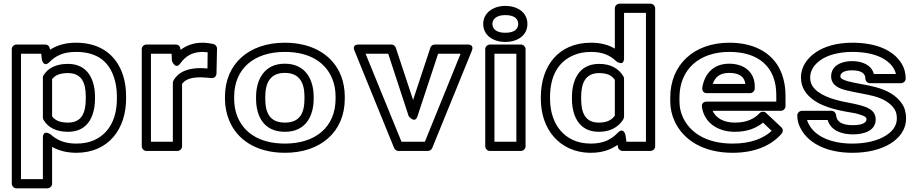

<svg xmlns="http://www.w3.org/2000/svg" viewBox="-20 -795 4979 1043"><path d="M250 -459C282 -491 322 -513 393 -513C516 -513 574 -453 600 -372C610 -342 615 -308 615 -270V-259C615 -148 571 -69 490 -33C463 -21 431 -15 394 -15C328 -15 287 -36 255 -65C255 -65 213 -95 213 -46V178H94V-503H204L207 -474C207 -474 215 -424 250 -459ZM226 -553H69C58 -553 44 -543 44 -528V203C44 214 54 228 69 228H238C249 228 263 218 263 203V3C297 22 341 35 394 35C572 35 665 -97 665 -259V-270C665 -312 660 -351 648 -387C616 -485 537 -563 393 -563C334 -563 290 -549 252 -525C250 -539 243 -553 226 -553ZM350 -79C465 -79 496 -176 496 -259V-270C496 -353 463 -448 349 -448C286 -448 242 -426 217 -387C214 -383 213 -377 213 -373V-156C213 -151 215 -146 217 -143C241 -102 286 -79 350 -79ZM350 -129C302 -129 278 -143 263 -163V-365C278 -384 301 -398 349 -398C424 -398 446 -345 446 -270V-259C446 -183 424 -129 350 -129Z M1081 -513C1088 -513 1100 -512 1108 -511L1107 -423C1093 -424 1082 -425 1070 -425C1000 -425 950 -405 923 -359C921 -355 919 -349 919 -346V-25H800V-503H912L914 -464C914 -464 933 -413 960 -451C985 -486 1020 -513 1081 -513ZM936 -553H775C764 -553 750 -543 750 -528V0C750 11 760 25 775 25H944C955 25 969 15 969 0V-339C985 -361 1012 -375 1070 -375C1086 -375 1113 -372 1130 -371C1146 -370 1156 -383 1156 -396L1159 -532C1159 -542 1151 -553 1139 -556C1125 -559 1100 -563 1081 -563C1031 -563 992 -548 961 -524C960 -539 953 -553 936 -553Z M1527 -513C1669 -513 1751 -451 1785 -367C1797 -338 1803 -305 1803 -269V-259C1803 -105 1694 -15 1528 -15C1386 -15 1304 -77 1270 -161C1258 -190 1252 -223 1252 -259V-269C1252 -423 1361 -513 1527 -513ZM1853 -259V-269C1853 -311 1846 -349 1832 -385C1790 -490 1685 -563 1527 -563C1333 -563 1202 -449 1202 -269V-259C1202 -217 1210 -179 1224 -143C1266 -38 1370 35 1528 35C1722 35 1853 -79 1853 -259ZM1684 -269C1684 -357 1644 -449 1527 -449C1411 -449 1371 -356 1371 -269V-259C1371 -169 1409 -79 1528 -79C1645 -79 1684 -170 1684 -259ZM1634 -269V-259C1634 -181 1609 -129 1528 -129C1446 -129 1421 -181 1421 -259V-269C1421 -345 1448 -399 1527 -399C1607 -399 1634 -346 1634 -269Z M2248 -164 2360 -503H2482L2288 -25H2161L1966 -503H2089L2200 -164C2200 -164 2234 -120 2248 -164ZM2224 -252 2130 -536C2127 -545 2118 -553 2107 -553H1929C1888 -553 1906 -519 1906 -519L2121 9C2125 18 2134 25 2144 25H2305C2314 25 2324 19 2328 9L2543 -519C2558 -557 2519 -553 2519 -553H2342C2332 -553 2321 -547 2318 -536Z M2785 -25H2666V-503H2785ZM2810 25C2821 25 2835 15 2835 0V-528C2835 -539 2825 -553 2810 -553H2641C2630 -553 2616 -543 2616 -528V0C2616 11 2626 25 2641 25ZM2725 -617C2676 -617 2655 -638 2655 -665C2655 -691 2677 -713 2725 -713C2774 -713 2795 -693 2795 -665C2795 -637 2774 -617 2725 -617ZM2725 -567C2788 -567 2845 -600 2845 -665C2845 -730 2788 -763 2725 -763C2663 -763 2605 -728 2605 -665C2605 -600 2663 -567 2725 -567Z M3335 -73C3302 -39 3261 -15 3190 -15C3112 -15 3061 -45 3027 -83C2991 -123 2968 -184 2968 -258V-268C2968 -381 3012 -460 3096 -495C3123 -507 3155 -513 3191 -513C3257 -513 3297 -492 3328 -462C3328 -462 3370 -430 3370 -480V-725H3489V-25H3383L3378 -60C3378 -60 3369 -108 3335 -73ZM2918 -268V-258C2918 -174 2944 -101 2990 -50C3033 -2 3098 35 3190 35C3252 35 3298 18 3335 -8L3337 4C3339 16 3350 25 3362 25H3514C3525 25 3539 15 3539 0V-750C3539 -761 3529 -775 3514 -775H3345C3334 -775 3320 -765 3320 -750V-531C3286 -551 3244 -563 3191 -563C3010 -563 2918 -432 2918 -268ZM3366 -381C3342 -421 3299 -448 3235 -448C3119 -448 3087 -351 3087 -268V-258C3087 -175 3119 -79 3233 -79C3298 -79 3342 -107 3366 -147C3368 -151 3370 -157 3370 -160V-368C3370 -373 3368 -378 3366 -381ZM3320 -361V-167C3305 -145 3279 -129 3233 -129C3159 -129 3137 -182 3137 -258V-268C3137 -344 3160 -398 3235 -398C3282 -398 3305 -383 3320 -361Z M3942 -513C4076 -513 4151 -456 4181 -376C4192 -347 4197 -315 4197 -278V-243H3818C3808 -243 3790 -237 3793 -215C3804 -132 3875 -79 3972 -79C4037 -79 4088 -98 4125 -129L4172 -84C4127 -43 4059 -15 3960 -15C3815 -15 3728 -76 3690 -157C3677 -185 3671 -214 3671 -246V-265C3671 -418 3778 -513 3942 -513ZM3851 -193H4222C4233 -193 4247 -203 4247 -218V-278C4247 -320 4240 -359 4227 -394C4189 -496 4092 -563 3942 -563C3749 -563 3621 -443 3621 -265V-246C3621 -207 3629 -170 3645 -136C3692 -34 3801 35 3960 35C4083 35 4172 -6 4226 -69C4234 -78 4235 -94 4225 -103L4142 -181C4132 -191 4115 -190 4106 -180C4078 -150 4037 -129 3972 -129C3911 -129 3869 -154 3851 -193ZM4080 -326C4080 -402 4024 -449 3941 -449C3848 -449 3805 -385 3795 -318C3794 -308 3797 -289 3820 -289H4055C4070 -289 4080 -303 4080 -314ZM4029 -339H3852C3864 -374 3888 -399 3941 -399C3999 -399 4024 -376 4029 -339Z M4613 -65C4666 -65 4737 -81 4737 -146C4737 -201 4683 -214 4654 -223C4636 -228 4612 -233 4586 -238C4497 -254 4424 -281 4394 -327C4386 -339 4381 -355 4381 -374C4381 -414 4405 -446 4438 -469C4475 -495 4535 -513 4610 -513C4725 -513 4802 -478 4835 -423C4841 -413 4845 -402 4847 -393H4727C4714 -443 4663 -463 4608 -463C4555 -463 4495 -441 4495 -380C4495 -328 4547 -312 4575 -305C4621 -293 4686 -284 4726 -273C4779 -259 4817 -235 4838 -204C4847 -190 4852 -174 4852 -152C4852 -110 4827 -80 4791 -58C4750 -32 4688 -15 4610 -15C4490 -15 4409 -57 4376 -116C4371 -125 4366 -135 4364 -143H4476C4493 -86 4552 -65 4613 -65ZM4613 -115C4551 -115 4524 -136 4522 -169C4521 -181 4511 -193 4497 -193H4336C4325 -193 4311 -183 4311 -168C4311 -142 4318 -116 4332 -92C4378 -11 4480 35 4610 35C4695 35 4765 17 4817 -15C4861 -42 4902 -87 4902 -152C4902 -182 4895 -210 4879 -233C4848 -278 4798 -305 4739 -321C4693 -334 4629 -342 4588 -353C4555 -362 4545 -371 4545 -380C4545 -396 4561 -413 4608 -413C4662 -413 4681 -394 4681 -368C4681 -357 4691 -343 4706 -343H4875C4886 -343 4900 -353 4900 -368C4900 -397 4893 -425 4878 -449C4832 -526 4733 -563 4610 -563C4527 -563 4457 -543 4409 -509C4369 -481 4331 -436 4331 -374C4331 -347 4338 -322 4352 -300C4397 -232 4488 -204 4578 -188C4604 -183 4625 -181 4640 -176C4678 -165 4687 -159 4687 -146C4687 -131 4668 -115 4613 -115Z"/></svg>

Font: Asimov
Style: XWidOu
Weight: 500
Designer: Google
Version: Version 2.000980; 2014